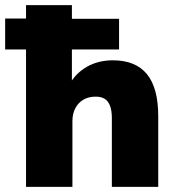

<svg xmlns="http://www.w3.org/2000/svg" viewBox="-35 -725 696 745"><path d="M66 0V-533H-15V-653H66V-705H244V-652H427V-533H244V-393H232Q257 -440 301.5 -465.5Q346 -491 403 -491Q491 -491 535 -437.5Q579 -384 579 -274V0H399V-267Q399 -297 391.5 -315.5Q384 -334 370.5 -342Q357 -350 336 -350Q309 -350 289 -338.5Q269 -327 257.5 -305.5Q246 -284 246 -255V0Z"/></svg>

Font: Nunito Sans 11pt Black
Style: Regular
Weight: 900
Version: Version 3.101;gftools[0.9.27]